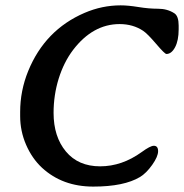

<svg xmlns="http://www.w3.org/2000/svg" viewBox="-20 -690 691 721"><path d="M433.1 -669.9Q460.9 -669.9 499.8 -663.6Q538.6 -657.2 573.5 -657.2Q608.4 -657.2 634.8 -640.1Q650.9 -629.4 650.9 -594.2V-579.6Q650.9 -538.1 637.5 -512.7Q624 -487.3 605 -487.3Q598.6 -487.3 566.2 -525.4Q533.7 -563.5 517.6 -574.2Q479.5 -599.6 429.2 -599.6Q328.6 -599.6 254.4 -502.4Q219.7 -456.5 200.4 -394.8Q181.2 -333 181.2 -266.1Q181.2 -176.8 227.5 -121.1Q273.9 -65.4 356 -65.4Q438 -65.4 512.2 -119.1Q544.4 -142.6 557.6 -142.6Q573.7 -142.6 573.7 -122.3Q573.7 -102.1 551.5 -70.8Q529.3 -39.6 505.9 -25.4Q445.8 10.7 330.1 10.7Q214.4 10.7 137.7 -60.1Q100.1 -95.2 77.9 -146.5Q55.7 -197.8 55.7 -253.9V-269.5Q55.7 -349.1 85.9 -423.3Q148.9 -577.6 297.4 -641.6Q363.3 -669.9 433.1 -669.9Z"/></svg>

Font: Averia Serif Libre
Style: Bold Italic
Weight: 700
Italic angle: -6.90001°
Version: Version 1.002